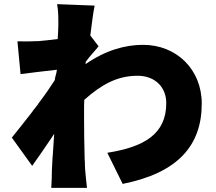

<svg xmlns="http://www.w3.org/2000/svg" viewBox="-20 -844 1040 925"><path d="M261 -722C261 -712 260 -688 258 -656C220 -651 189 -648 167 -646C125 -644 94 -644 64 -645L79 -487C131 -494 202 -502 254 -508C253 -490 245 -476 244 -458C223 -425 196 -386 167 -348L161 -339C156 -333 152 -328 148 -322L141 -314C140 -312 139 -311 138 -309L132 -301C97 -256 63 -213 37 -181L135 -45C160 -79 194 -130 229 -181L238 -195C239 -196 240 -198 241 -199C239 -161 236 -127 234 -93L233 -83C232 -64 231 -45 230 -25C230 -9 229 36 227 61H399C396 35 391 -12 390 -30C390 -37 389 -44 389 -52V-62L388 -73C386 -144 385 -214 385 -274V-310C385 -327 385 -344 386 -363C466 -434 542 -479 643 -479C725 -479 781 -426 781 -347C781 -199 676 -136 497 -108L571 42C836 -11 952 -142 952 -345C952 -509 831 -628 669 -628C583 -628 489 -602 392 -535C393 -538 393 -542 393 -546C411 -572 442 -604 455 -621L415 -673C423 -733 429 -786 436 -817L255 -824C260 -798 261 -771 261 -746V-731C261 -728 261 -725 261 -722Z"/></svg>

Font: Glow Sans SC Normal Heavy
Style: Regular
Weight: 900
Designer: Ryoko NISHIZUKA (kana, bopomofo & ideographs); Paul D. Hunt (Latin, Greek & Cyrillic); Sandoll Communications, Soo-young
Version: Version 0.93